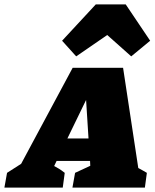

<svg xmlns="http://www.w3.org/2000/svg" viewBox="-97 -852 702 872"><path d="M531 -89Q542 -83 551 -78Q560 -73 570 -67L561 0H232L244 -67L313 -99L312 -121H160L149 -98Q163 -90 171 -85.5Q179 -81 197 -67L188 0H-77L-65 -67L-1 -108L233 -544H462ZM209 -223H305L294 -398ZM474 -832 585 -667 499 -596 390 -693 249 -596 185 -667 338 -832Z"/></svg>

Font: Piazzolla SC Black
Style: Italic
Weight: 900
Italic angle: -11.3°
Designer: Juan Pablo del Peral
Foundry: Huerta Tipografica
Version: Version 1.330